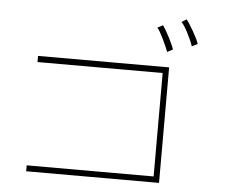

<svg xmlns="http://www.w3.org/2000/svg" viewBox="-53 -840 1025 871"><g transform="rotate(5 460.0 -405.0)"><path d="M796 -660Q789 -683 770.5 -719Q752 -755 740 -766L762 -780Q774 -766 795 -729Q816 -692 822 -673ZM687 -625Q677 -651 660.5 -685Q644 -719 633 -731L658 -744Q669 -729 688.5 -691.5Q708 -654 712 -638ZM702 -556V-30H97V-57H675V-528H105V-556Z"/></g></svg>

Font: LINE Seed Sans KR Thin
Style: Regular
Weight: 250
Designer: LINE BX Design & Sandoll Inc & Dalton Maag Ltd
Foundry: Sandoll Inc.
Version: Version 1.000